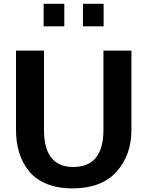

<svg xmlns="http://www.w3.org/2000/svg" viewBox="-20 -992 786 1025"><path d="M533.2 -851.6H422.9V-971.7H533.2ZM323.2 -851.6H212.9V-971.7H323.2ZM681.6 -298.8Q681.6 -163.1 601.6 -74.7Q521.5 13.7 366.2 13.7Q287.1 13.7 227.5 -11.2Q168 -36.1 133.3 -80.1Q98.6 -124 82 -178.7Q65.4 -233.4 65.4 -298.8V-721.7H214.8V-298.8Q214.8 -100.6 371.1 -100.6Q532.2 -100.6 532.2 -298.8V-721.7H681.6Z"/></svg>

Font: FreeUniversal
Style: Bold
Weight: 700
Version: Version 1.001